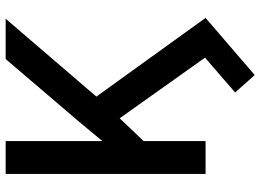

<svg xmlns="http://www.w3.org/2000/svg" viewBox="-141 -606 921 679"><g transform="rotate(-90 319.5 -266.5)"><path d="M160.2 -365.2 228.5 -447.3 450.2 -707H592.8L317.4 -386.2L595.7 0L393.6 173.8L332 104.5L455.1 -2L240.7 -303.7L160.2 -219.2V0H43.9V-707H160.2Z"/></g></svg>

Font: Pretendard Std Medium
Style: Regular
Weight: 500
Designer: Base glyphs from Inter by Rasmus Andersson; Hangeul glyphs from Noto Sans CJK(Source Han Sans) by Jang Soo-young and Kan
Foundry: Kil Hyung-jin
Version: Version 1.309